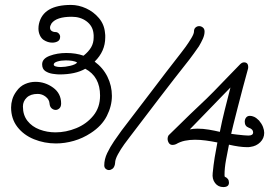

<svg xmlns="http://www.w3.org/2000/svg" viewBox="-20 -761 1132 779"><path d="M207 -179Q160 -179 118 -196Q76 -213 50.5 -246Q25 -279 25 -325Q25 -341 30 -358Q35 -375 47 -391Q61 -411 81.5 -420Q102 -429 124 -429Q163 -429 195.5 -405.5Q228 -382 228 -341Q228 -328 221 -321.5Q214 -315 206 -315Q197 -315 189.5 -321.5Q182 -328 181 -341Q180 -357 165.5 -368.5Q151 -380 133 -380Q104 -380 88.5 -365Q73 -350 73 -329Q73 -294 91.5 -270.5Q110 -247 140.5 -235.5Q171 -224 205 -224Q248 -224 289.5 -241Q331 -258 358.5 -291.5Q386 -325 386 -373Q386 -450 326 -482Q286 -459 221 -459Q211 -459 194 -461.5Q177 -464 164 -472.5Q151 -481 151 -500Q151 -523 181.5 -534.5Q212 -546 249 -546Q288 -546 319 -535Q340 -552 350 -569.5Q360 -587 360 -609Q360 -614 360 -618.5Q360 -623 359 -628Q355 -657 330.5 -675Q306 -693 271 -693Q209 -693 189 -666Q183 -656 183 -649Q183 -640 189.5 -635.5Q196 -631 205 -631Q213 -631 218.5 -625Q224 -619 224 -612Q224 -599 214.5 -593.5Q205 -588 192 -588Q174 -588 157 -599Q147 -606 141.5 -618.5Q136 -631 136 -645Q136 -650 136.5 -655Q137 -660 138 -664Q155 -741 268 -741Q299 -741 329.5 -727Q360 -713 381.5 -687.5Q403 -662 406 -628Q407 -623 407 -618.5Q407 -614 407 -609Q407 -553 364 -511Q398 -486 416 -449.5Q434 -413 434 -372Q434 -331 413.5 -290.5Q393 -250 348 -221Q316 -200 279.5 -189.5Q243 -179 207 -179ZM422 -71Q415 -71 409 -76Q403 -81 403 -90Q403 -115 415 -140Q427 -165 443 -188.5Q459 -212 473 -231Q534 -310 594 -389.5Q654 -469 715 -547Q721 -554 733.5 -571.5Q746 -589 756.5 -606.5Q767 -624 767 -633Q767 -644 773.5 -649.5Q780 -655 788 -655Q796 -655 803 -649.5Q810 -644 810 -633Q810 -619 803 -603.5Q796 -588 787 -573Q777 -558 766.5 -544Q756 -530 748 -519Q687 -442 627 -363.5Q567 -285 507 -206Q499 -196 484.5 -176Q470 -156 458.5 -135Q447 -114 447 -100Q447 -99 446.5 -96.5Q446 -94 446 -93Q443 -81 436 -76Q429 -71 422 -71ZM226 -489Q244 -489 265 -494Q286 -499 293 -507Q286 -512 273.5 -514Q261 -516 247 -516Q228 -516 213 -511.5Q198 -507 198 -499Q198 -494 206 -491.5Q214 -489 226 -489ZM886 -2Q865 -2 852.5 -18.5Q840 -35 843 -59Q846 -91 851 -122Q856 -153 862 -183Q837 -188 814.5 -191Q792 -194 771 -194Q749 -194 730 -190Q711 -186 694 -176Q687 -173 680 -173Q670 -173 665 -181Q660 -189 660 -198Q660 -206 664 -212Q681 -228 704 -251Q727 -274 750.5 -296.5Q774 -319 791 -335Q817 -359 847 -389.5Q877 -420 905 -449.5Q933 -479 954 -500Q962 -508 970 -508Q987 -508 987 -489Q987 -484 986 -481Q977 -448 965.5 -405.5Q954 -363 944 -323Q934 -283 927 -256Q920 -229 920 -227L918 -218Q926 -217 941 -215Q956 -213 970 -212Q984 -211 988 -211Q1007 -211 1007 -224Q1007 -237 989 -243Q973 -249 973 -267Q973 -277 978.5 -284Q984 -291 994 -291Q1002 -291 1011 -287Q1020 -283 1031 -272Q1042 -259 1047 -246Q1052 -233 1052 -222Q1052 -200 1036 -184Q1020 -168 996 -165Q993 -164 989 -164Q985 -164 981 -164Q953 -164 909 -174Q903 -145 897 -112Q891 -79 891 -52V-51Q891 -46 892 -44Q909 -37 909 -20Q909 -2 886 -2ZM872 -226 874 -236Q880 -267 891.5 -313.5Q903 -360 915 -406Q905 -396 877.5 -367.5Q850 -339 815.5 -303.5Q781 -268 750 -236Q765 -239 781 -239Q804 -239 827.5 -235Q851 -231 872 -226Z"/></svg>

Font: Twinkle Star
Style: Regular
Weight: 400
Designer: Robert E. Leuschke
Foundry: Robert E. Leuschke
Version: Version 2.010; ttfautohint (v1.8.3)